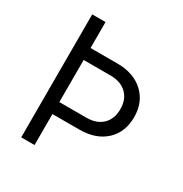

<svg xmlns="http://www.w3.org/2000/svg" viewBox="-170 -858 939 987"><g transform="rotate(30 300.0 -365.0)"><path d="M94 0V-730H173V-576H333Q429 -576 487 -522.5Q545 -469 545 -380Q545 -290 487.5 -237Q430 -184 333 -184H173V0ZM173 -255H333Q394 -255 428.5 -288.5Q463 -322 463 -380Q463 -438 428 -471.5Q393 -505 333 -505H173Z"/></g></svg>

Font: JetBrains Mono NL Light
Style: Regular
Weight: 300
Monospace: yes
Designer: Philipp Nurullin, Konstantin Bulenkov
Foundry: JetBrains
Version: Version 2.305; ttfautohint (v1.8.4.7-5d5b)